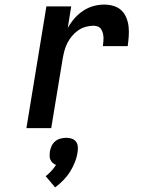

<svg xmlns="http://www.w3.org/2000/svg" viewBox="-20 -558 640 836"><path d="M95 0 182 -530H290L275 -436Q287 -458 304 -477.5Q321 -497 342 -511Q363 -525 386.5 -531.5Q410 -538 434 -538Q455 -538 475 -532Q495 -526 509 -512.5Q523 -499 530.5 -480Q538 -461 540 -441Q542 -421 540.5 -399.5Q539 -378 536 -357H428Q429 -367 430 -377Q431 -387 430.5 -396.5Q430 -406 427.5 -415Q425 -424 420 -431.5Q415 -439 406 -442.5Q397 -446 387 -446Q370 -446 352.5 -441Q335 -436 320 -425.5Q305 -415 293 -400.5Q281 -386 273 -370Q265 -354 260.5 -337Q256 -320 253 -303L203 0ZM220 258 179 209Q192 199 203.5 186.5Q215 174 224 160Q215 157 209 151Q203 145 199.5 137.5Q196 130 196 121Q196 112 197 103Q199 90 204.5 78Q210 66 220 57.5Q230 49 243 45.5Q256 42 268 42Q280 42 291.5 45.5Q303 49 310 57.5Q317 66 318.5 78Q320 90 318 103Q315 125 306.5 147Q298 169 285.5 189Q273 209 256 226.5Q239 244 220 258Z"/></svg>

Font: Iosevka Curly SmBdEx
Style: Italic
Weight: 600
Width: 7
Italic angle: -9°
Monospace: yes
Designer: Belleve Invis
Foundry: Belleve Invis
Version: Version 11.1.0; ttfautohint (v1.8.3)